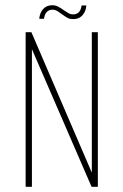

<svg xmlns="http://www.w3.org/2000/svg" viewBox="-20 -714 472 734"><path d="M78 0V-591H100L331 -54V-591H354V0H330L102 -526V0ZM260 -641Q248 -641 240.5 -644.5Q233 -648 219 -658Q212 -663 202 -670Q192 -677 180 -677Q168 -677 159.5 -669Q151 -661 148 -642H130Q132 -665 145 -679.5Q158 -694 180 -694Q192 -694 202.5 -688.5Q213 -683 224 -675Q234 -668 242 -663.5Q250 -659 260 -659Q272 -659 280.5 -666.5Q289 -674 292 -693H310Q309 -678 302.5 -666Q296 -654 285.5 -647.5Q275 -641 260 -641Z"/></svg>

Font: Alumni Sans SC Thin
Style: Regular
Weight: 100
Designer: Robert E. Leuschke
Foundry: Robert E. Leuschke
Version: Version 1.018